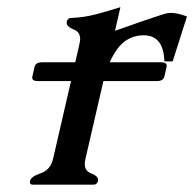

<svg xmlns="http://www.w3.org/2000/svg" viewBox="-20 -504 530 524"><path d="M279.3 -334H419.4Q437.5 -334 434.6 -321.3L428.7 -295.4Q425.8 -282.7 407.7 -282.7H262.2L213.4 -71.3Q211.4 -63.5 211.4 -56.6Q211.4 -37.6 228 -31.2Q248 -23.4 247.6 -13.2Q247.6 -11.7 247.6 -10.3Q245.1 0 235.4 0H69.8Q61.5 0 61.5 -6.8Q61.5 -8.3 62 -10.3Q64.9 -22.5 91.3 -31.2Q117.7 -40 125 -71.3L173.8 -282.7H83.5Q65.4 -282.7 68.4 -295.4L74.2 -321.3Q77.1 -334 95.2 -334H185.5L196.8 -383.8Q198.7 -391.1 198.7 -397.5Q198.7 -417 181.6 -423.3Q161.6 -431.2 162.1 -441.9Q162.1 -443.4 162.1 -444.8Q164.6 -455.1 174.8 -455.1Q207.5 -456.1 241.2 -464.8Q274.4 -473.6 308.6 -484.4L293.9 -419.9L367.7 -445.8Q408.7 -460 431.2 -466.8Q438 -468.8 446.8 -468.8Q464.8 -468.8 490.2 -459L451.2 -336.4H428.7Q426.3 -407.7 372.1 -407.7Q366.7 -407.7 361.3 -407.2Q322.8 -402.3 299.3 -369.1Q287.6 -352.5 279.3 -334Z"/></svg>

Font: Caudex
Style: Italic
Weight: 400
Italic angle: -13°
Version: Version 1.04